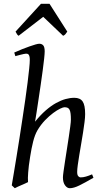

<svg xmlns="http://www.w3.org/2000/svg" viewBox="-20 -973 534 1013"><path d="M335 -806.2Q328.1 -796.4 324.5 -792Q320.8 -787.6 313 -784.2L208 -884.3L78.1 -784.2Q73.7 -787.1 70.3 -791.7Q66.9 -796.4 62 -806.2L196.3 -953.1H241.2ZM473.1 -35.2Q427.7 -8.8 398.2 5.6Q368.7 20 348.1 20Q334 20 323 4.6Q312 -10.7 312 -37.1Q312 -45.9 315.2 -68.6Q318.4 -91.3 323 -121.6Q327.6 -151.9 333 -186Q338.4 -220.2 343 -251Q347.7 -281.7 350.8 -306.2Q354 -330.6 354 -341.8Q354 -360.4 352.5 -372.8Q351.1 -385.3 347.4 -393.1Q343.8 -400.9 337.2 -404.1Q330.6 -407.2 319.8 -407.2Q313.5 -407.2 297.4 -399.7Q281.2 -392.1 260.5 -376.7Q239.7 -361.3 217.5 -338.4Q195.3 -315.4 176.8 -284.2Q163.6 -260.7 154.8 -225.8Q146 -190.9 139.2 -147Q134.8 -120.1 132.3 -99.6Q129.9 -79.1 128.7 -63.2Q127.4 -47.4 127.2 -34.9Q127 -22.5 127.9 -12.2Q121.6 -8.8 112.1 -4.6Q102.5 -0.5 92.5 3.9Q82.5 8.3 73.2 12.5Q64 16.6 58.1 20L42 4.9Q46.4 -21.5 53 -60.3Q59.6 -99.1 67.1 -145.8Q74.7 -192.4 82.8 -244.1Q90.8 -295.9 98.6 -347.4Q106.4 -398.9 113.5 -448Q120.6 -497.1 125.7 -538.3Q130.9 -579.6 134 -610.6Q137.2 -641.6 137.2 -657.2Q137.2 -668.5 135.5 -675Q133.8 -681.6 131.1 -684.8Q128.4 -688 124.8 -689Q121.1 -689.9 117.2 -689.9Q112.3 -689.9 103.3 -687.7Q94.2 -685.5 84.5 -683.1Q73.2 -680.2 61 -676.8L55.2 -695.8Q75.7 -705.1 96.4 -713.4Q117.2 -721.7 135.3 -728Q153.3 -734.4 167 -738.3Q180.7 -742.2 187 -742.2Q200.7 -742.2 208.3 -733.4Q215.8 -724.6 215.8 -702.1Q215.8 -690.4 212.9 -663.3Q210 -636.2 205.3 -601.1Q200.7 -565.9 194.8 -525.9Q189 -485.8 183.3 -448.5Q177.7 -411.1 172.9 -379.9Q168 -348.6 165 -331.1Q193.4 -366.2 221.2 -390.4Q249 -414.6 275.4 -429.2Q301.8 -443.8 325.9 -450.4Q350.1 -457 372.1 -457Q402.8 -457 416 -437.7Q429.2 -418.5 429.2 -371.1Q429.2 -354 426 -328.6Q422.9 -303.2 418.2 -273.9Q413.6 -244.6 408.2 -213.4Q402.8 -182.1 398.2 -154.1Q393.6 -126 390.4 -102.8Q387.2 -79.6 387.2 -65.9Q387.2 -49.3 393.1 -43.2Q398.9 -37.1 404.8 -37.1Q418.5 -37.1 433.1 -41.3Q447.8 -45.4 465.8 -53.2Z"/></svg>

Font: Gentium Plus Eur
Style: Italic
Weight: 400
Italic angle: -8°
Designer: J. Victor Gaultney, Annie Olsen, Iska Routamaa, Becca Hirsbrunner
Foundry: SIL International
Version: Version 5.000